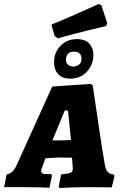

<svg xmlns="http://www.w3.org/2000/svg" viewBox="-41 -927 608 952"><path d="M522 -62 527 -55 513 2 404 1Q358 1 313 2.5Q268 4 255 5L250 -1L262 -62Q299 -66 309.5 -71Q320 -76 320 -90Q320 -100 319 -106L316 -145L252 -146Q240 -146 214 -144Q188 -142 184 -142L169 -100Q163 -88 163 -78Q163 -64 186 -64H212L217 -57L204 4Q192 3 157 2Q122 1 82 1H-21L-8 -62Q24 -68 41 -107L218 -498L409 -511L419 -503Q426 -456 446.5 -316Q467 -176 478 -115Q482 -88 492 -76Q502 -64 522 -62ZM264 -231Q275 -231 311 -233L296 -379H280L219 -231ZM227 -619Q227 -667 259 -700Q291 -733 340 -733Q382 -733 402 -710.5Q422 -688 422 -654Q422 -607 390 -572Q358 -537 307 -537Q269 -537 248 -559Q227 -581 227 -619ZM363 -637Q363 -653 353.5 -662Q344 -671 326 -671Q306 -671 296 -660Q286 -649 286 -631Q286 -614 297 -605.5Q308 -597 322 -597Q337 -597 350 -606Q363 -615 363 -637ZM246 -737 230 -748 214 -805Q285 -834 356.5 -866Q428 -898 448 -907L461 -902L491 -812L485 -798Q464 -793 392 -775.5Q320 -758 246 -737Z"/></svg>

Font: Alegreya SC ExtraBold
Style: Italic
Weight: 800
Italic angle: -7°
Designer: Juan Pablo del Peral
Foundry: Huerta Tipografica
Version: Version 2.007; ttfautohint (v1.6)